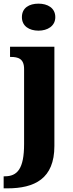

<svg xmlns="http://www.w3.org/2000/svg" viewBox="-41 -792 402 1052"><path d="M170 -624C219 -624 262 -649 262 -698C262 -749 219 -772 170 -772C119 -772 79 -749 79 -698C79 -649 119 -624 170 -624ZM-21 240H-1C149 240 257 187 257 8V-536H14V-480H18C58 -480 91 -471 91 -414V-3C91 133 54 174 -15 174H-21Z"/></svg>

Font: Noto Serif Tamil SemiCondensed ExtraBold
Style: Italic
Weight: 800
Width: 4
Italic angle: -12°
Designer: Indian Type Foundry, Tom Grace, and the Monotype Design Team
Foundry: Monotype Imaging Inc.
Version: Version 2.003